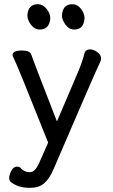

<svg xmlns="http://www.w3.org/2000/svg" viewBox="-20 -727 540 917"><path d="M169.9 -585.9Q215.8 -585.9 220.2 -639.2Q220.2 -663.1 202.1 -685.1Q184.1 -707 161.1 -707Q113.8 -707 110.8 -652.8Q110.8 -631.8 127.9 -608.9Q145 -585.9 169.9 -585.9ZM335 -585.9Q379.9 -585.9 383.8 -639.2Q383.8 -663.1 366.5 -685.1Q349.1 -707 326.2 -707Q278.8 -707 275.9 -652.8Q275.9 -631.8 293 -608.9Q310.1 -585.9 335 -585.9ZM127 169.9Q166 169.9 190.9 148.4Q215.8 127 234.9 83Q433.1 -378.9 459 -432.1Q462.9 -439.9 462.9 -446.8Q462.9 -464.8 444.8 -478Q426.8 -491.2 410.2 -491.2Q391.1 -491.2 384.8 -477.1Q372.1 -428.2 353 -383.8L252 -147Q139.2 -436 128.9 -467.8Q122.1 -485.8 85 -485.8Q40 -485.8 40 -463.9L42 -457Q60.1 -422.9 210 -45.9L169.9 44.9Q148.9 95.2 124 95.2Q97.2 95.2 82 79.1Q75.2 68.8 62 68.8Q43.9 68.8 33.9 88.9Q23.9 108.9 23.9 124Q23.9 131.8 28.8 140.1Q64.9 169.9 118.2 169.9Z"/></svg>

Font: LXGW WenKai Mono GB Screen
Style: Regular
Weight: 400
Monospace: yes
Designer: LXGW / Fontworks Inc.
Foundry: LXGW / Fontworks Inc.
Version: Version 1.510;January 18,2025